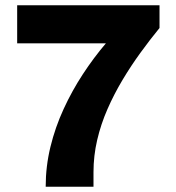

<svg xmlns="http://www.w3.org/2000/svg" viewBox="-20 -707 665 727"><path d="M153 0Q153 -77 171 -151Q189 -225 221 -294.5Q253 -364 294 -426.5Q335 -489 381 -543H45V-687H584V-601Q548 -557 512 -507.5Q476 -458 444 -404.5Q412 -351 387 -294Q362 -237 348 -177Q334 -117 334 -55V0Z"/></svg>

Font: Archivo SemiBold ExtraBold
Style: Regular
Weight: 800
Version: Version 2.001